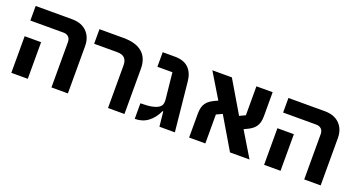

<svg xmlns="http://www.w3.org/2000/svg" viewBox="-42 -1124 3046 1646"><g transform="rotate(20 1481.0 -300.5)"><path d="M439 -413Q439 -443 422 -460Q405 -477 375 -477H73V-610H405Q492 -610 540.5 -561Q589 -512 589 -431V0H439ZM73 -334H223V0H73Z M955 -391Q955 -431 934 -454Q913 -477 865 -477H655V-610H874Q989 -610 1047 -559.5Q1105 -509 1105 -412V0H955Z M1410 -135H1404Q1372 -66 1321.5 -28.5Q1271 9 1202 9V-133Q1271 -133 1310.5 -142Q1350 -151 1369 -165.5Q1388 -180 1392 -198.5Q1396 -217 1394 -236L1369 -477H1232V-610H1341Q1425 -610 1468 -568Q1511 -526 1519 -452L1565 0H1424Z M1695 -218Q1695 -251 1701.5 -275Q1708 -299 1721.5 -317Q1735 -335 1755 -348.5Q1775 -362 1802 -374L1822 -383L1685 -610H1863L2034 -321L2087 -346V-610H2235V-392Q2235 -359 2228.5 -335Q2222 -311 2208.5 -293Q2195 -275 2175 -261.5Q2155 -248 2128 -236L2109 -227L2246 0H2068L1897 -289L1843 -264V0H1695Z M2745 -413Q2745 -443 2728 -460Q2711 -477 2681 -477H2379V-610H2711Q2798 -610 2846.5 -561Q2895 -512 2895 -431V0H2745ZM2379 -334H2529V0H2379Z"/></g></svg>

Font: IBM Plex Sans Hebrew
Style: Bold
Weight: 700
Designer: Mike Abbink, Paul van der Laan, Pieter van Rosmalen, Yanek Iontef
Foundry: Bold Monday
Version: Version 1.2